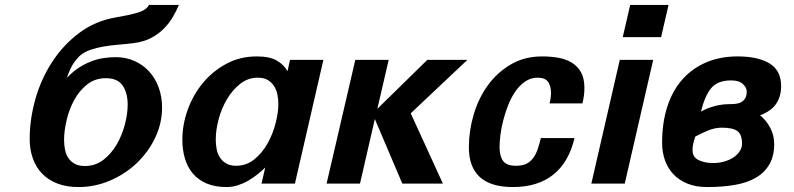

<svg xmlns="http://www.w3.org/2000/svg" viewBox="-20 -742 3208 776"><path d="M100 -180Q100 -260 123 -341.5Q146 -423 191 -492Q236 -561 301 -609.5Q366 -658 450 -672Q503 -681 537 -691Q571 -701 582 -722H703Q693 -698 678 -672.5Q663 -647 641.5 -625.5Q620 -604 590.5 -588.5Q561 -573 522 -568Q491 -564 459.5 -561.5Q428 -559 399 -554Q370 -549 345 -540.5Q320 -532 302 -516Q296 -511 281 -491.5Q266 -472 251 -430H253Q277 -455 302 -470.5Q327 -486 351.5 -495Q376 -504 400.5 -507.5Q425 -511 448 -511Q488 -511 522.5 -496Q557 -481 582 -454Q607 -427 621 -389.5Q635 -352 635 -307Q635 -244 607.5 -186Q580 -128 533.5 -83.5Q487 -39 425.5 -12.5Q364 14 297 14Q249 14 212.5 0Q176 -14 151 -39.5Q126 -65 113 -101Q100 -137 100 -180ZM408 -426Q364 -426 332 -400.5Q300 -375 279.5 -337Q259 -299 249 -255.5Q239 -212 239 -177Q239 -155 243 -136Q247 -117 257 -102.5Q267 -88 283 -79.5Q299 -71 323 -71Q366 -71 398.5 -96.5Q431 -122 452.5 -159.5Q474 -197 485 -240Q496 -283 496 -319Q496 -367 475.5 -396.5Q455 -426 408 -426Z M717 -177Q717 -238 738.5 -298Q760 -358 799.5 -406Q839 -454 894.5 -484Q950 -514 1018 -514Q1071 -514 1100 -496.5Q1129 -479 1142 -454L1152 -500H1287L1172 0H1037L1052 -65Q1039 -52 1021.5 -38Q1004 -24 984.5 -12.5Q965 -1 942.5 6.5Q920 14 896 14Q849 14 815 -0.5Q781 -15 759.5 -40.5Q738 -66 727.5 -101Q717 -136 717 -177ZM852 -178Q852 -159 855.5 -140Q859 -121 868.5 -106Q878 -91 894 -81.5Q910 -72 934 -72Q976 -72 1008 -98Q1040 -124 1061.5 -162.5Q1083 -201 1094 -244.5Q1105 -288 1105 -322Q1105 -342 1101 -361Q1097 -380 1087 -395Q1077 -410 1061.5 -419Q1046 -428 1022 -428Q982 -428 950.5 -403Q919 -378 897 -340.5Q875 -303 863.5 -259.5Q852 -216 852 -178Z M1416 -500H1551L1505 -302L1707 -500H1869L1640 -284L1770 0H1606L1495 -261L1435 0H1300Z M1875 -147Q1875 -212 1894 -277.5Q1913 -343 1950.5 -395.5Q1988 -448 2043.5 -481Q2099 -514 2171 -514Q2206 -514 2237 -508.5Q2268 -503 2291.5 -488.5Q2315 -474 2328.5 -449.5Q2342 -425 2342 -386Q2342 -371 2340 -356Q2338 -341 2334 -324H2201Q2207 -347 2207 -367Q2207 -393 2195.5 -410.5Q2184 -428 2153 -428Q2125 -428 2102.5 -412.5Q2080 -397 2063 -372.5Q2046 -348 2034 -317.5Q2022 -287 2014 -256Q2006 -225 2002.5 -196.5Q1999 -168 1999 -148Q1999 -112 2013 -92Q2027 -72 2066 -72Q2090 -72 2106 -79.5Q2122 -87 2133.5 -101.5Q2145 -116 2152.5 -137Q2160 -158 2166 -184H2302Q2279 -86 2216 -36Q2153 14 2053 14Q1875 14 1875 -147Z M2497 -592 2527 -722H2682L2652 -592ZM2370 0 2485 -500H2620L2505 0Z M2656 -164Q2656 -246 2677 -311Q2698 -376 2738 -421Q2778 -466 2834.5 -490Q2891 -514 2961 -514Q3044 -514 3090.5 -485.5Q3137 -457 3137 -394Q3137 -352 3117 -322.5Q3097 -293 3052 -276Q3077 -256 3093 -225.5Q3109 -195 3109 -160Q3109 -111 3089.5 -77.5Q3070 -44 3034.5 -23.5Q2999 -3 2949 5.5Q2899 14 2838 14Q2792 14 2758 0Q2724 -14 2701.5 -38Q2679 -62 2667.5 -94.5Q2656 -127 2656 -164ZM2813 -291Q2838 -305 2867.5 -313Q2897 -321 2927 -321Q2941 -321 2954 -322.5Q2967 -324 2976.5 -329.5Q2986 -335 2992 -345Q2998 -355 2998 -372Q2998 -388 2982.5 -402.5Q2967 -417 2935 -417Q2881 -417 2855 -386.5Q2829 -356 2813 -291ZM2779 -135Q2779 -107 2803.5 -95Q2828 -83 2862 -83Q2886 -83 2907 -89Q2928 -95 2944 -105.5Q2960 -116 2969.5 -130.5Q2979 -145 2979 -161Q2979 -199 2960 -212.5Q2941 -226 2898 -226Q2870 -226 2843 -215Q2816 -204 2790 -190Q2782 -165 2780.5 -154.5Q2779 -144 2779 -135Z"/></svg>

Font: Perun
Style: Bold Italic
Weight: 700
Italic angle: -12°
Foundry: Copyright (c) Stefan Peev, Context Ltd, 2016
Version: Version 1.027